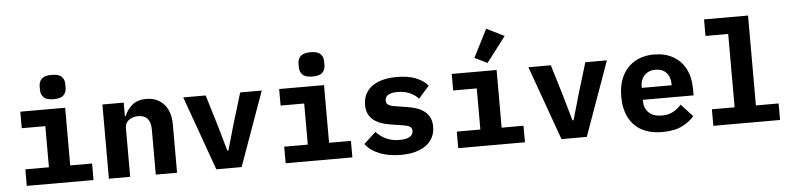

<svg xmlns="http://www.w3.org/2000/svg" viewBox="-47 -1062 5494 1330"><g transform="rotate(-5 2700.0 -397.5)"><path d="M331.8 -582Q283 -582 263 -602.5Q243 -623 243 -652V-681Q243 -711.2 263 -731.1Q283 -751 331.8 -751Q382 -751 401.5 -731.1Q421 -711.2 421 -681V-652Q421 -623 401.5 -602.5Q382 -582 331.8 -582ZM94 -115H258V-401H94V-516H406V-115H558V0H94Z M665 0V-516H813V-422H819Q836 -466 872.5 -497Q909 -528 971 -528Q1045 -528 1092 -478Q1139 -428 1139 -334V0H991V-314Q991 -363 969.5 -388.5Q948 -414 904 -414Q881 -414 860 -405.5Q839 -397 826 -380.5Q813 -364 813 -339V0Z M1412 0 1227 -516H1383L1450 -295L1499 -123H1507L1556 -295L1623 -516H1773L1588 0Z M2131.8 -582Q2083 -582 2063 -602.5Q2043 -623 2043 -652V-681Q2043 -711.2 2063 -731.1Q2083 -751 2131.8 -751Q2182 -751 2201.5 -731.1Q2221 -711.2 2221 -681V-652Q2221 -623 2201.5 -602.5Q2182 -582 2131.8 -582ZM1894 -115H2058V-401H1894V-516H2206V-115H2358V0H1894Z M2694 12Q2609 12 2545 -14Q2481 -40 2449 -85L2532 -162Q2562 -129 2602.5 -110.5Q2643 -92 2695 -92Q2739 -92 2764 -105.5Q2789 -119 2789 -147Q2789 -169 2772 -178Q2755 -187 2725 -191L2642 -204Q2608 -209 2578 -219.5Q2548 -230 2525 -248Q2502 -266 2489.5 -292Q2477 -318 2477 -355Q2477 -409 2505 -448Q2533 -487 2585.5 -507.5Q2638 -528 2713 -528Q2789 -528 2842.5 -507.5Q2896 -487 2928 -449L2854 -365Q2832 -390 2795 -407Q2758 -424 2708 -424Q2666 -424 2644 -411Q2622 -398 2622 -372Q2622 -357 2629.5 -348.5Q2637 -340 2651.5 -335Q2666 -330 2686 -327L2768 -314Q2803 -309 2833 -298.5Q2863 -288 2886 -270Q2909 -252 2921.5 -226Q2934 -200 2934 -163Q2934 -110 2906 -70.5Q2878 -31 2824.5 -9.5Q2771 12 2694 12Z M3094 -115H3258V-401H3094V-516H3406V-115H3558V0H3094ZM3348 -570 3260 -613 3359 -807 3482 -746Z M3812 0 3627 -516H3783L3850 -295L3899 -123H3907L3956 -295L4023 -516H4173L3988 0Z M4514 12Q4427 12 4368.5 -20.5Q4310 -53 4280 -113.5Q4250 -174 4250 -256Q4250 -341 4280.5 -401.5Q4311 -462 4367.5 -495Q4424 -528 4501 -528Q4578 -528 4634 -496Q4690 -464 4720 -405.5Q4750 -347 4750 -266V-222H4397V-213Q4397 -164 4428.5 -133Q4460 -102 4519 -102Q4565 -102 4598 -120Q4631 -138 4655 -166L4735 -79Q4705 -42 4651 -15Q4597 12 4514 12ZM4502 -422Q4470 -422 4446.5 -408.5Q4423 -395 4410 -370.5Q4397 -346 4397 -313V-305H4605V-313Q4605 -363 4577.5 -392.5Q4550 -422 4502 -422Z M4868 -115H5026V-625H4868V-740H5174V-115H5332V0H4868Z"/></g></svg>

Font: Lilex
Style: Regular
Weight: 400
Monospace: yes
Designer: Mike Abbink, Paul van der Laan, Pieter van Rosmalen, Mikhael Khrustik
Foundry: Mikhael Khrustik
Version: Version 2.510